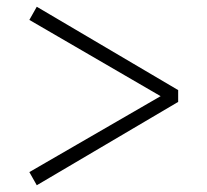

<svg xmlns="http://www.w3.org/2000/svg" viewBox="-20 -644 613 569"><path d="M89 -95 67 -134 456 -359 67 -585 89 -624 508 -377V-342Z"/></svg>

Font: GenRyuMin TW L
Style: Regular
Weight: 300
Version: Version 1.501;PS 1;hotconv 16.6.51;makeotf.lib2.5.65220